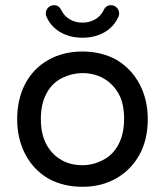

<svg xmlns="http://www.w3.org/2000/svg" viewBox="-20 -707 634 738"><path d="M159 -642Q156 -647 156 -655Q156 -668 165 -677.5Q174 -687 188 -687Q207 -687 216 -667Q227 -645 248.5 -632.5Q270 -620 297 -620Q324 -620 345.5 -632.5Q367 -645 378 -667Q387 -687 406 -687Q420 -687 429 -677.5Q438 -668 438 -655Q438 -647 435 -642Q418 -604 381.5 -583Q345 -562 297 -562Q249 -562 212.5 -583Q176 -604 159 -642ZM77 -385Q108 -444 165.5 -476.5Q223 -509 297 -509Q370 -509 428 -477Q485 -443 516.5 -383.5Q548 -324 548 -249Q548 -172 517 -114Q484 -54 427 -21.5Q370 11 297 11Q223 11 165 -21Q108 -55 77 -114.5Q46 -174 46 -249Q46 -326 77 -385ZM160 -149Q182 -111 217 -91.5Q252 -72 297 -72Q337 -72 374 -91Q413 -110 435 -151Q457 -192 457 -250Q457 -312 434 -350Q412 -387 376.5 -406.5Q341 -426 297 -426Q258 -426 220 -408Q181 -389 159 -348.5Q137 -308 137 -250Q137 -189 160 -149Z"/></svg>

Font: 寒蝉全圆体
Style: Regular
Weight: 400
Designer: Warren2060
      Designed by Motoya company      

      [Varela Round]
      Joe Prince(Latin component); Avraham Cornf
Foundry: ChillType
Version: Version 3.200